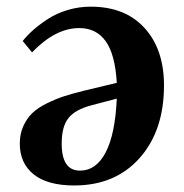

<svg xmlns="http://www.w3.org/2000/svg" viewBox="-20 -548 559 582"><path d="M205.1 14.2Q124 14.2 82 -19.5Q40 -53.2 40 -112.8Q40 -142.1 50.8 -165.8Q61.5 -189.5 78.1 -205.3Q94.7 -221.2 121.8 -234.6Q148.9 -248 173.8 -256.1Q198.7 -264.2 233.9 -272.9L334 -296.9Q329.1 -382.8 300.5 -422.9Q272 -462.9 220.2 -462.9Q147.9 -462.9 77.1 -389.2L48.8 -423.8Q63 -441.4 81.5 -457.8Q100.1 -474.1 126 -491Q151.9 -507.8 185.5 -517.8Q219.2 -527.8 254.9 -527.8Q359.4 -527.8 418.2 -463.1Q477.1 -398.4 477.1 -289.1Q477.1 -151.9 403.1 -68.8Q329.1 14.2 205.1 14.2ZM222.2 -30.8Q271.5 -30.8 300.3 -85.9Q329.1 -141.1 334 -249L257.8 -229Q209 -216.3 188 -190.7Q167 -165 167 -112.8Q167 -30.8 222.2 -30.8Z"/></svg>

Font: Literata SemiBold
Style: Italic
Weight: 650
Italic angle: -2.39999°
Designer: Latin by Veronika Burian and Jose Scaglione. Greek by Irene Vlachou. Cyrillic by Vera Evstafieva
Foundry: TypeTogether
Version: Version 3.021